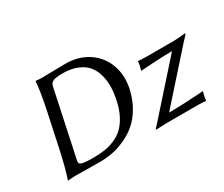

<svg xmlns="http://www.w3.org/2000/svg" viewBox="-110 -932 1421 1219"><g transform="rotate(-30 601.0 -322.5)"><path d="M862.3 -49.8Q916.5 -50.3 979.7 -53Q1043 -55.7 1079.1 -58.6L1115.2 -61L1116.2 -58.1Q1110.8 -42 1107.9 -26.9Q1106.9 -22.9 1106.4 -19.3Q1106 -15.6 1105.2 -10.3Q1104.5 -4.9 1104 0L1101.6 2.9Q1079.6 0 1045.9 0H819.8L738.3 2.9L736.3 -1.5Q743.7 -8.3 764.6 -32.2L1073.7 -378.9Q1022.5 -378.4 964.8 -375.5Q907.2 -372.6 875 -370.1L843.3 -368.2L841.8 -371.1Q847.2 -386.7 850.6 -401.9Q850.6 -402.8 854 -429.2L856.9 -432.1Q878.9 -429.2 912.1 -429.2H1116.2Q1128.9 -429.2 1148.2 -430.7Q1167.5 -432.1 1182.1 -433.6Q1196.8 -435.1 1198.2 -435.1Q1203.6 -435.1 1202.1 -429.2Q1193.8 -421.4 1163.1 -387.2ZM204.6 -82Q200.7 -64.9 206.1 -57.1Q211.4 -49.3 233.4 -45.7Q255.4 -42 304.7 -42Q350.1 -42 387 -47.6Q423.8 -53.2 461.2 -69.1Q498.5 -85 526.4 -111.3Q554.2 -137.7 577.1 -181.4Q600.1 -225.1 612.3 -284.2Q622.6 -333 623.8 -376.7Q625 -420.4 613.5 -462.9Q602.1 -505.4 577.4 -535.9Q552.7 -566.4 507.3 -585.2Q461.9 -604 399.4 -604Q357.4 -604 334.7 -596.2Q312 -588.4 307.1 -564ZM281.2 -645Q313.5 -645 364 -646.5Q414.6 -647.9 446.8 -647.9Q541 -647.9 611.1 -602.1Q681.2 -556.2 710.4 -477.8Q739.7 -399.4 720.7 -308.1Q705.6 -237.3 672.9 -181.6Q640.1 -126 600.1 -92.3Q560.1 -58.6 510.7 -36.6Q461.4 -14.6 416.7 -6.3Q372.1 2 326.7 2Q271 2 223.1 1Q175.3 0 144 0L91.3 2.9L90.8 0Q115.2 -67.9 143.6 -200.2L195.8 -444.8Q223.1 -574.2 228 -645L230.5 -647.9Q247.6 -645 281.2 -645Z"/></g></svg>

Font: Linux Biolinum O
Style: Italic
Weight: 400
Italic angle: -12°
Designer: Philipp H. Poll
Foundry: Philipp H. Poll
Version: Version 1.1.3